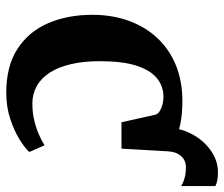

<svg xmlns="http://www.w3.org/2000/svg" viewBox="-72 -650 734 629"><g transform="rotate(90 294.5 -335.0)"><path d="M466.5 -366.5 420.5 -423 397.5 -509Q397.5 -556.5 418.2 -596Q439 -635.5 472.5 -659Q506 -682.5 543.5 -682.5Q574 -682.5 589 -674V-562Q578 -569 562.8 -573.2Q547.5 -577.5 529 -577.5Q515 -578 503.2 -571.8Q491.5 -565.5 483.8 -551.8Q476 -538 475 -515ZM283.5 11Q196 11 139.5 -25.8Q83 -62.5 55.5 -126.2Q28 -190 28 -271Q28 -336 47.5 -390Q67 -444 103.8 -483.5Q140.5 -523 192.8 -544.5Q245 -566 310.5 -566Q352 -566 382.8 -559.8Q413.5 -553.5 435.5 -546.2Q457.5 -539 472.5 -536L466.5 -366.5H380L355.5 -476.5Q353.5 -485.5 344 -491.5Q334.5 -497.5 321.8 -500.8Q309 -504 297 -504Q262.5 -504 236.5 -483.2Q210.5 -462.5 195.5 -418Q180.5 -373.5 180 -300.5Q179.5 -244 189.5 -201.5Q199.5 -159 217.8 -131Q236 -103 261.8 -88.8Q287.5 -74.5 318 -74.5Q348 -74.5 373.2 -80.5Q398.5 -86.5 419.2 -95.5Q440 -104.5 455.5 -114.5L477.5 -64.5Q464 -49.5 435.5 -32Q407 -14.5 368 -1.8Q329 11 283.5 11Z"/></g></svg>

Font: Merriweather 28pt
Style: Bold
Weight: 700
Version: Version 2.100